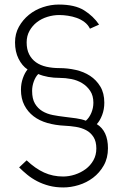

<svg xmlns="http://www.w3.org/2000/svg" viewBox="-20 -735 537 843"><path d="M405 -190Q454 -160 454 -84Q454 -41 435.5 -8.5Q417 24 388.5 45.5Q360 67 325.5 77.5Q291 88 258 88Q224 88 195.5 80.5Q167 73 143 60.5Q119 48 99.5 32Q80 16 64 0L97 -31Q135 5 173.5 22.5Q212 40 257 40Q283 40 309 31.5Q335 23 356 7.5Q377 -8 390 -31Q403 -54 403 -83Q403 -114 390.5 -133.5Q378 -153 358 -163.5Q338 -174 313 -178Q288 -182 264 -183Q223 -185 188 -195Q153 -205 127.5 -224.5Q102 -244 87 -273Q72 -302 72 -341Q72 -368 80.5 -392Q89 -416 101 -430Q77 -446 61.5 -477Q46 -508 46 -549Q46 -587 63 -617.5Q80 -648 107 -670Q134 -692 168.5 -703.5Q203 -715 238 -715Q309 -715 349.5 -689.5Q390 -664 415 -627L375 -609Q366 -627 350.5 -638.5Q335 -650 316.5 -656.5Q298 -663 278 -666Q258 -669 240 -669Q214 -669 188 -661Q162 -653 142 -637.5Q122 -622 109.5 -599.5Q97 -577 97 -549Q97 -518 108 -496.5Q119 -475 138 -461.5Q157 -448 183.5 -442Q210 -436 241 -436Q277 -436 312.5 -428Q348 -420 375.5 -402Q403 -384 420.5 -355Q438 -326 438 -284Q438 -255 428.5 -230Q419 -205 405 -190ZM121 -336Q121 -301 133.5 -280Q146 -259 166 -247Q186 -235 211.5 -230Q237 -225 263.5 -222Q290 -219 314.5 -215.5Q339 -212 357 -205Q372 -218 381 -239.5Q390 -261 390 -284Q390 -315 376 -336Q362 -357 340.5 -370Q319 -383 293 -388Q267 -393 243 -393Q188 -393 148 -410Q136 -398 128.5 -377.5Q121 -357 121 -336Z"/></svg>

Font: Oxford Sans
Style: Regular
Weight: 300
Designer: Matt McInerney, Pablo Impallari, Rodrigo Fuenzalida
Foundry: Matt McInerney, Pablo Impallari, Rodrigo Fuenzalida
Version: Version 3.000g; ttfautohint (v1.5) -l 8 -r 28 -G 28 -x 14 -D